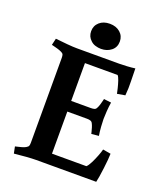

<svg xmlns="http://www.w3.org/2000/svg" viewBox="-153 -940 899 1050"><g transform="rotate(20 297.0 -414.5)"><path d="M249 -307V-62H449Q459 -70.4 470.5 -93.4Q482 -116.3 491.5 -141.1Q501 -165.9 504 -179L550 -171Q550 -158.7 548 -135.1Q546 -111.4 542.5 -84.2Q539 -57 535.5 -34.1Q531.9 -11.2 528.9 0H180Q158 0 123.5 2.5Q89 5 52.9 9L45 -30Q45 -30 56 -32.5Q67 -35 81 -38.8Q95 -42.6 104 -47.7Q115 -54 117.5 -60.2Q120 -66.5 120 -79V-573Q120 -584.5 117.5 -591.3Q115 -598 104 -603Q94 -608 80 -612Q66 -616 55.5 -618.5Q45 -621 45 -621L54 -660Q90 -656 124 -653Q158 -650 180 -650H426Q443 -650 469.7 -651.5Q496.4 -653 518 -656Q518 -618 519.5 -580.5Q521 -543 517 -499L471 -491Q469 -501.9 464 -522.3Q459 -542.7 452.5 -562.2Q446 -581.7 439 -589H249V-369H364Q375.6 -369 383.8 -371.5Q392 -374 396.5 -384Q401 -392 405.1 -405.2Q409.1 -418.4 411.6 -429.2Q414 -440 414 -440L457 -435Q453 -410 451 -381.3Q449 -352.7 449 -336Q449 -319.8 451 -292.1Q453 -264.3 457 -241L414 -237Q414 -237 411.6 -247.6Q409.1 -258.2 405.1 -271.1Q401 -284 397 -291.6Q393 -301 384.5 -304Q376 -307 364 -307ZM221 -765Q221 -797 244 -817.5Q267 -838 304 -838Q341 -838 364.5 -817.5Q388 -797 388 -765Q388 -731 363.5 -711.5Q339 -692 304 -692Q288 -692 271.5 -697Q255 -702 244 -713Q221 -733 221 -765Z"/></g></svg>

Font: Buenard
Style: Regular
Weight: 400
Version: Version 2.000